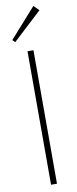

<svg xmlns="http://www.w3.org/2000/svg" viewBox="-102 -953 394 986"><g transform="rotate(-10 95.5 -460.0)"><path d="M80 0V-696H111V0ZM26 -753 13 -766 150 -920 177 -893Z"/></g></svg>

Font: Outfit Thin Thin
Style: Regular
Weight: 250
Version: Version 1.100;gftools[0.9.27]